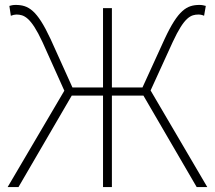

<svg xmlns="http://www.w3.org/2000/svg" viewBox="-20 -759 872 779"><path d="M591 -392 681 -589C728 -690 754 -700 786 -700C793 -700 802 -698 808 -695L815 -735C808 -737 799 -739 790 -739C738 -739 703 -719 648 -601L558 -404H434V-726H398V-404H274L185 -601C130 -719 95 -739 43 -739C33 -739 24 -737 18 -735L24 -695C31 -698 40 -700 46 -700C77 -700 105 -690 152 -589L241 -391L11 0H55L271 -371H398V0H434V-371H562L778 0H821Z"/></svg>

Font: Noto Sans CJK JP Thin
Style: Regular
Weight: 250
Designer: Ryoko NISHIZUKA (kana & ideographs); Paul D. Hunt (Latin, Greek & Cyrillic); Wenlong ZHANG (bopomofo); Sandoll Communica
Foundry: Adobe Systems Incorporated
Version: Version 1.004;PS 1.004;hotconv 1.0.82;makeotf.lib2.5.63406